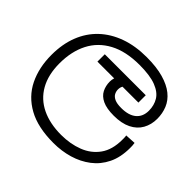

<svg xmlns="http://www.w3.org/2000/svg" viewBox="-192 -822 1236 1236"><g transform="rotate(45 426.0 -204.0)"><path d="M446 204Q304 204 213.5 154Q123 104 79.5 15.5Q36 -73 36 -189Q36 -287 66.5 -365Q97 -443 155 -498Q213 -553 295 -582.5Q377 -612 480 -612Q570 -612 633 -594Q696 -576 735 -544.5Q774 -513 791.5 -470.5Q809 -428 809 -379Q809 -326 785.5 -284Q762 -242 714.5 -218.5Q667 -195 596 -195Q531 -195 493 -213Q455 -231 439 -262.5Q423 -294 423 -333Q423 -349 428 -365.5Q433 -382 440 -396L483 -374L441 -367H276V-434H649V-367H468L529 -398Q513 -383 504.5 -367.5Q496 -352 496 -334Q496 -316 504.5 -300Q513 -284 534.5 -274Q556 -264 595 -264Q663 -264 698.5 -294Q734 -324 734 -378Q734 -426 711.5 -463.5Q689 -501 634 -522.5Q579 -544 483 -544Q359 -544 276 -499.5Q193 -455 152 -375Q111 -295 111 -187Q111 -83 151.5 -11.5Q192 60 267 96Q342 132 444 132Q527 132 595.5 105.5Q664 79 704.5 22.5Q745 -34 745 -124Q745 -129 745 -141Q745 -153 743 -162L815 -166Q817 -155 817.5 -144.5Q818 -134 818 -123Q818 -38 788 23.5Q758 85 705.5 125Q653 165 586.5 184.5Q520 204 446 204Z"/></g></svg>

Font: sinhala15
Style: Book
Weight: 400
Designer: Jelle Bosma - Monotype Design Team
Foundry: Monotype Imaging Inc.
Version: Version 2.003